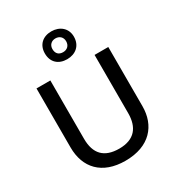

<svg xmlns="http://www.w3.org/2000/svg" viewBox="-230 -1208 1198 1297"><g transform="rotate(-30 369.0 -560.0)"><path d="M368 -847C434 -847 483 -887 483 -957C483 -1023 433 -1064 368 -1064C301 -1064 256 -1023 256 -956C256 -887 301 -847 368 -847ZM368 -902C334 -902 315 -922 315 -956C315 -989 338 -1009 368 -1009C399 -1009 422 -989 422 -956C422 -922 399 -902 368 -902ZM649 -318V-780H542V-326C542 -217 491 -148 371 -148C254 -148 197 -208 197 -325V-780H89V-320C89 -161 185 -56 366 -56C558 -56 649 -170 649 -318Z"/></g></svg>

Font: Noto Sans Malayalam UI Medium
Style: Regular
Weight: 500
Designer: Jelle Bosma - Monotype Design Team
Foundry: Monotype Imaging Inc.
Version: Version 2.104